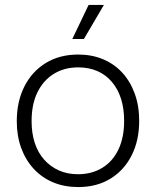

<svg xmlns="http://www.w3.org/2000/svg" viewBox="-20 -750 632 778"><path d="M297 8Q241 8 195.5 -11Q150 -30 117 -65.5Q84 -101 66 -150Q48 -199 48 -259Q48 -339 79 -400Q110 -461 166 -495Q222 -529 297 -529Q352 -529 397.5 -510Q443 -491 475.5 -455.5Q508 -420 526 -370.5Q544 -321 544 -260Q544 -181 513.5 -120.5Q483 -60 427.5 -26Q372 8 297 8ZM296 -44Q352 -44 394.5 -70Q437 -96 460 -144.5Q483 -193 483 -260Q483 -310 470.5 -349.5Q458 -389 433.5 -418Q409 -447 374.5 -462Q340 -477 297 -477Q241 -477 198.5 -451Q156 -425 132 -376.5Q108 -328 108 -259Q108 -210 121 -170.5Q134 -131 159 -103Q184 -75 218.5 -59.5Q253 -44 296 -44ZM273 -592 339 -730H401L320 -592Z"/></svg>

Font: Mona Sans Light
Style: Regular
Weight: 300
Designer: Deni Anggara
Foundry: GitHub
Version: Version 2.000